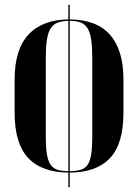

<svg xmlns="http://www.w3.org/2000/svg" viewBox="-20 -750 575 801"><path d="M265 31H271V-730H265ZM41 -280Q41 -150 98.5 -90Q156 -30 269 -30Q381 -30 438 -89.5Q495 -149 495 -280V-419Q495 -481 480.5 -528Q466 -575 437.5 -606.5Q409 -638 366.5 -653.5Q324 -669 269 -669Q213 -669 170.5 -653Q128 -637 99 -606Q70 -575 55.5 -528Q41 -481 41 -419ZM171 -508Q171 -553 175.5 -583Q180 -613 191 -631Q202 -649 221.5 -656Q241 -663 270 -663Q299 -663 317 -656Q335 -649 345.5 -631.5Q356 -614 360.5 -584Q365 -554 365 -508V-181Q365 -135 360.5 -106.5Q356 -78 345.5 -62.5Q335 -47 316 -41.5Q297 -36 269 -36Q239 -36 220.5 -41.5Q202 -47 191 -63Q180 -79 175.5 -107.5Q171 -136 171 -181Z"/></svg>

Font: Moniqa Black
Style: Regular
Weight: 900
Designer: Rajesh Rajput
Foundry: Rajesh Rajput
Version: Version 1.000